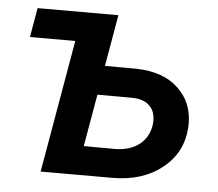

<svg xmlns="http://www.w3.org/2000/svg" viewBox="-43 -576 709 624"><g transform="rotate(5 311.0 -264.0)"><path d="M318.8 -528.3H55.2L38.6 -432.6H186.5L111.3 0H345.2C411.1 0 465.3 -17.1 507.8 -51.3C550.3 -85 573.2 -129.4 576.7 -184.6C576.7 -189 577.1 -192.9 577.1 -196.8C577.1 -243.7 561 -282.2 528.3 -312.5C496.1 -342.8 451.2 -358.4 394 -359.9L289.6 -360.4ZM392.1 -264.6C441.4 -262.2 461.9 -232.9 461.9 -197.8C461.9 -192.9 461.9 -187.5 460.9 -181.6C452.6 -127.4 409.2 -95.7 349.1 -94.2L243.7 -94.7L273.4 -265.1Z"/></g></svg>

Font: Roboto Medium
Style: Italic
Weight: 500
Italic angle: -12°
Designer: Google
Version: Version 2.137; 2017